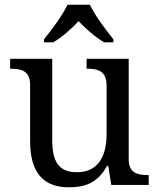

<svg xmlns="http://www.w3.org/2000/svg" viewBox="-20 -786 675 816"><path d="M167 -606H206C244 -628 284 -664 314 -696C344 -664 385 -628 423 -606H462V-619C431 -657 383 -721 362 -766H267C246 -721 198 -657 167 -619ZM273 10C338 10 394 -6 435 -81H440L453 0H612V-42H609C565 -42 527 -50 527 -109V-536H348V-494H351C396 -494 433 -485 433 -422V-216C433 -119 395 -54 307 -54C226 -54 202 -104 202 -191V-536H23V-494H26C70 -494 108 -485 108 -426V-186C108 -49 167 10 273 10Z"/></svg>

Font: Noto Serif Thai
Style: Regular
Weight: 400
Designer: Monotype Design Team
Foundry: Monotype Imaging Inc.
Version: Version 1.901